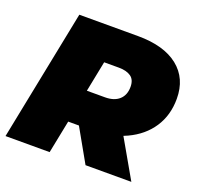

<svg xmlns="http://www.w3.org/2000/svg" viewBox="-123 -832 993 965"><g transform="rotate(20 373.5 -350.0)"><path d="M2 0 142 -700H456Q595 -700 671 -639.5Q747 -579 747 -470Q747 -382 703.5 -316Q660 -250 580.5 -213Q501 -176 393 -176H167L293 -275L238 0ZM430 0 286 -255H529L675 0ZM287 -247 204 -354H405Q454 -354 481 -378.5Q508 -403 508 -447Q508 -485 484.5 -501.5Q461 -518 420 -518H237L363 -628Z"/></g></svg>

Font: Montserrat Thin Black
Style: Italic
Weight: 900
Italic angle: -11.3°
Version: Version 9.000